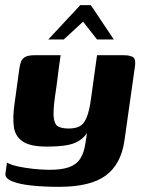

<svg xmlns="http://www.w3.org/2000/svg" viewBox="-20 -613 559 744"><path d="M208 111Q151 111 103 106Q55 101 27 89.5Q-1 78 1 60L7 17Q22 26 50 32Q78 38 111 41.5Q144 45 172 45Q220 45 248.5 34.5Q277 24 291.5 1Q306 -22 311 -58L317 -97Q303 -77 283 -65.5Q263 -54 233.5 -49.5Q204 -45 161 -45Q96 -45 67 -65.5Q38 -86 33.5 -123Q29 -160 36 -209L55 -347Q57 -362 61.5 -374Q66 -386 78 -392.5Q90 -399 114 -399H215Q211 -373 208.5 -354Q206 -335 204 -318.5Q202 -302 199.5 -283Q197 -264 193 -238Q185 -181 188.5 -155Q192 -129 207 -122Q222 -115 246 -115Q271 -115 287.5 -123Q304 -131 315 -156Q326 -181 333 -233L356 -399H460Q484 -399 495.5 -391.5Q507 -384 503 -356L462 -67Q449 23 390 67Q331 111 208 111ZM167 -460 291 -593H332L421 -460H356L302 -529L227 -460Z"/></svg>

Font: Genos
Style: Bold Italic
Weight: 700
Italic angle: -8°
Version: Version 1.010